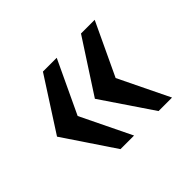

<svg xmlns="http://www.w3.org/2000/svg" viewBox="-93 -598 674 674"><g transform="rotate(-45 244.0 -261.5)"><path d="M428.5 -68.5H361.5L234 -257L361.5 -453.5H429.5L337 -257ZM172.5 -453.5H241L148.5 -257L240 -68.5H172.5L46 -257Z"/></g></svg>

Font: 1883 Sans SemiBold
Style: Regular
Weight: 600
Designer: 1883 Sans project is a fork of Public Sans.
Version: Version 1.009